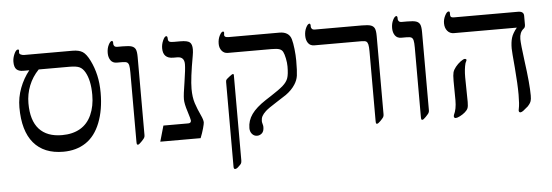

<svg xmlns="http://www.w3.org/2000/svg" viewBox="-50 -740 3107 1081"><g transform="rotate(-5 1503.5 -199.5)"><path d="M522 -304.2Q522 -207.5 493.4 -134.8Q464.8 -62 411.4 -26.6Q357.9 8.8 284.2 8.8Q174.8 8.8 116.9 -59.8Q59.1 -128.4 59.1 -261.2Q59.1 -317.4 79.1 -370.1Q99.1 -422.9 132.8 -464.8H98.1Q73.7 -464.8 60.8 -477.1Q47.9 -489.3 47.9 -520Q47.9 -541.5 57.9 -564.2Q67.9 -586.9 79.1 -586.9Q85 -586.9 85 -580.1L84 -568.8Q84 -561.5 93 -557.4Q102.1 -553.2 110.8 -553.2H384.8Q421.4 -553.2 441.9 -540Q462.4 -526.9 481.9 -487.3Q501.5 -447.8 511.7 -402.6Q522 -357.4 522 -304.2ZM474.1 -295.9Q474.1 -337.9 467.3 -370.1Q460.4 -402.3 447.5 -425Q434.6 -447.8 416.7 -456.3Q398.9 -464.8 359.9 -464.8H186Q149.4 -426.8 130.6 -379.2Q111.8 -331.5 111.8 -279.8Q111.8 -182.6 156 -133.8Q200.2 -85 285.2 -85Q345.2 -85 387.7 -109.6Q430.2 -134.3 452.1 -183.3Q474.1 -232.4 474.1 -295.9Z M747.1 -43.9Q747.1 -34.7 742.9 -28.3Q738.8 -22 725.3 -8.1Q711.9 5.9 706.1 5.9Q701.2 5.9 700 2.2Q698.7 -1.5 698.7 -14.2V-402.8Q698.7 -431.2 695.8 -443.4Q692.9 -455.6 685.3 -460.2Q677.7 -464.8 656.7 -464.8H627.9Q604.5 -464.8 592.8 -481.4Q581.1 -498 581.1 -522.9Q581.1 -548.8 591.1 -568.8Q601.1 -588.9 610.8 -588.9Q613.3 -588.9 615 -585.9Q616.7 -583 616.7 -580.1V-570.8Q616.7 -565.4 621.3 -559.3Q626 -553.2 638.7 -553.2H668.9Q704.6 -553.2 719.7 -547.9Q734.9 -542.5 741 -529.5Q747.1 -516.6 747.1 -485.8Z M1085.9 -86.9Q1085.9 -79.6 1078.9 -54Q1071.8 -28.3 1060.5 0H832.5L857.9 -88.9H998.5Q1014.6 -88.9 1014.6 -104Q1014.6 -110.4 1000.5 -155.3Q985.8 -200.2 985.8 -226.1Q985.8 -252.4 997.6 -323.2Q1008.8 -394 1008.8 -422.9Q1008.8 -464.8 968.8 -464.8H946.8Q888.7 -464.8 888.7 -522.9Q888.7 -544.9 898.4 -566.9Q908.2 -588.9 917.5 -588.9Q924.8 -588.9 924.8 -574.2Q924.8 -562 931.4 -557.6Q938 -553.2 956.5 -553.2H993.7Q1034.2 -553.2 1047.4 -542Q1060.5 -530.8 1060.5 -502Q1060.5 -486.8 1056.6 -465.3Q1033.7 -339.4 1033.7 -280.8Q1033.7 -233.4 1044.9 -199Q1056.2 -164.6 1072.8 -129.4Q1085.9 -101.6 1085.9 -86.9Z M1634.8 -388.2Q1634.8 -329.1 1630.9 -303Q1627 -276.9 1611.8 -253.9Q1593.3 -224.6 1559.1 -200.2L1503.9 -164.6Q1455.6 -134.3 1440.2 -119.9Q1424.8 -105.5 1418.5 -93.3Q1412.1 -81.1 1412.1 -65.9Q1412.1 -59.1 1415 -49.3Q1418 -39.6 1418 -32.2Q1418 -7.3 1406 3.4Q1394 14.2 1378.9 14.2Q1361.8 14.2 1350.3 1Q1338.9 -12.2 1338.9 -32.2Q1338.9 -74.7 1364.3 -110.4Q1389.6 -146 1444.8 -182.1L1475.1 -201.7Q1522.9 -232.4 1545.4 -252.2Q1567.9 -272 1575.4 -293.7Q1583 -315.4 1583 -359.9Q1583 -380.4 1577.9 -405.3Q1572.8 -430.2 1566.4 -442.6Q1560.1 -455.1 1545.9 -460Q1531.7 -464.8 1502 -464.8H1254.9Q1233.9 -464.8 1220.9 -480.7Q1208 -496.6 1208 -520Q1208 -546.4 1218.5 -566.7Q1229 -586.9 1237.8 -586.9Q1244.1 -586.9 1244.1 -579.1L1242.7 -566.9Q1242.7 -553.2 1266.1 -553.2H1554.7Q1581.1 -553.2 1597.9 -542.2Q1614.7 -531.2 1620.8 -509.8Q1627 -488.3 1630.9 -453.1Q1634.8 -418 1634.8 -388.2ZM1277.8 145Q1277.8 156.2 1273.9 162.6Q1270 168.9 1261.7 175.8Q1249 189.9 1238.8 189.9Q1231 189.9 1231 175.8V-300.8Q1231 -310.1 1233.4 -314.2Q1235.8 -318.4 1252.4 -331.3Q1269 -344.2 1272.9 -344.2Q1277.8 -344.2 1277.8 -336.9Z M2098.1 -43.9Q2098.1 -34.2 2094.2 -27.8Q2090.3 -21.5 2076.9 -7.8Q2063.5 5.9 2057.1 5.9Q2052.7 5.9 2051.5 2.2Q2050.3 -1.5 2050.3 -14.2V-402.8Q2050.3 -430.2 2047.4 -442.6Q2044.4 -455.1 2037.6 -460Q2030.8 -464.8 2009.3 -464.8H1744.1Q1720.7 -464.8 1709 -481.4Q1697.3 -498 1697.3 -522.9Q1697.3 -548.8 1707.3 -568.8Q1717.3 -588.9 1727.1 -588.9Q1729.5 -588.9 1731.2 -585.9Q1732.9 -583 1732.9 -580.1V-570.8Q1732.9 -565.4 1737.5 -559.3Q1742.2 -553.2 1754.9 -553.2H2020Q2055.7 -553.2 2070.8 -547.9Q2085.9 -542.5 2092 -529.5Q2098.1 -516.6 2098.1 -485.8Z M2354.5 -43.9Q2354.5 -34.7 2350.3 -28.3Q2346.2 -22 2332.8 -8.1Q2319.3 5.9 2313.5 5.9Q2308.6 5.9 2307.4 2.2Q2306.2 -1.5 2306.2 -14.2V-402.8Q2306.2 -431.2 2303.2 -443.4Q2300.3 -455.6 2292.7 -460.2Q2285.2 -464.8 2264.2 -464.8H2235.4Q2211.9 -464.8 2200.2 -481.4Q2188.5 -498 2188.5 -522.9Q2188.5 -548.8 2198.5 -568.8Q2208.5 -588.9 2218.3 -588.9Q2220.7 -588.9 2222.4 -585.9Q2224.1 -583 2224.1 -580.1V-570.8Q2224.1 -565.4 2228.8 -559.3Q2233.4 -553.2 2246.1 -553.2H2276.4Q2312 -553.2 2327.1 -547.9Q2342.3 -542.5 2348.4 -529.5Q2354.5 -516.6 2354.5 -485.8Z M2935.1 -477.1Q2935.1 -461.4 2925.3 -455.1Q2902.3 -436.5 2902.3 -398.9Q2902.3 -371.1 2915 -274.9Q2933.1 -142.6 2933.1 -77.1Q2933.1 -56.2 2929.4 -45.7Q2925.8 -35.2 2918.7 -26.9Q2911.6 -18.6 2910.9 -17.8Q2910.2 -17.1 2909.7 -16.6Q2909.2 -16.1 2908.4 -15.6Q2907.7 -15.1 2882.3 5.9Q2872.1 12.2 2867.2 12.2Q2857.9 12.2 2857.9 0L2859.4 -8.3Q2865.2 -33.7 2865.2 -87.9Q2865.2 -147.9 2857.4 -240.7Q2849.1 -333 2849.1 -350.1Q2849.1 -384.8 2856.4 -409.9Q2863.8 -435.1 2888.2 -464.8H2533.2Q2509.8 -464.8 2495.8 -481.7Q2481.9 -498.5 2481.9 -524.9Q2481.9 -547.4 2492.7 -568.1Q2503.4 -588.9 2513.2 -588.9Q2520 -588.9 2520 -580.1V-568.8Q2520 -560.5 2524.4 -556.9Q2528.8 -553.2 2540 -553.2H2902.3Q2935.1 -553.2 2935.1 -527.8ZM2590.3 -308.1Q2590.3 -305.7 2583 -291Q2574.2 -258.8 2574.2 -211.9L2576.2 -71.8Q2576.2 -47.4 2571.8 -36.6Q2567.4 -25.9 2554.7 -14.9Q2542 -3.9 2525.9 4.2Q2509.8 12.2 2502 12.2Q2491.2 12.2 2491.2 1L2492.7 -5.9Q2508.3 -37.1 2508.3 -86.9L2507.3 -196.8Q2507.3 -230.5 2511.2 -244.9Q2515.1 -259.3 2527.8 -275.1Q2540.5 -291 2556.6 -303Q2572.8 -314.9 2581.1 -314.9Q2584 -314.9 2587.2 -313Q2590.3 -311 2590.3 -308.1Z"/></g></svg>

Font: Tinos
Style: Regular
Weight: 400
Designer: Steve Matteson
Foundry: Monotype Imaging Inc.
Version: Version 1.23